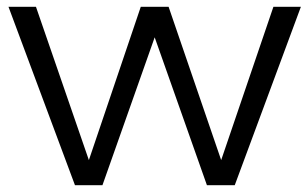

<svg xmlns="http://www.w3.org/2000/svg" viewBox="-20 -546 907 566"><path d="M5 -526H86L242 -74L395 -526H477L632 -74L786 -526H867L672 0H590L436 -436L282 0H201Z"/></svg>

Font: Alexandria Light
Style: Regular
Weight: 300
Designer: Mohamed Gaber
Foundry: Kief Type Foundry
Version: Version 5.100